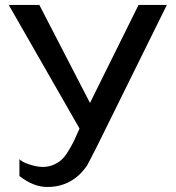

<svg xmlns="http://www.w3.org/2000/svg" viewBox="-20 -742 706 772"><path d="M650.9 -722.2 367.2 -147.9 331.1 -78.1Q272 9.8 169.9 9.8Q114.7 9.8 58.1 -34.2V-102.1Q68.4 -90.3 98.6 -80.6Q128.9 -70.8 151.9 -70.8Q174.8 -70.8 193.8 -78.9Q212.9 -86.9 226.1 -98.4Q239.3 -109.9 253.4 -132.6Q267.6 -155.3 276.6 -173.8Q285.6 -192.4 299.8 -225.1L15.1 -722.2H138.2L341.8 -328.1L537.1 -722.2Z"/></svg>

Font: Perun
Style: Regular
Weight: 400
Version: Version 1.0000